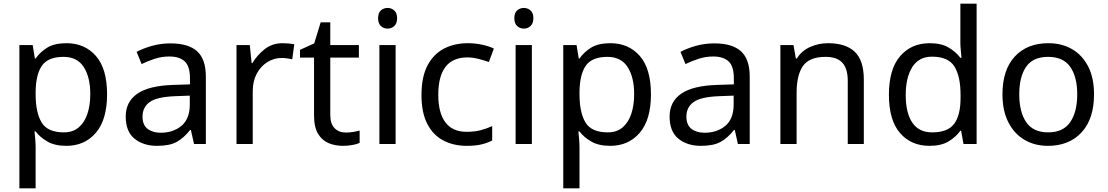

<svg xmlns="http://www.w3.org/2000/svg" viewBox="-20 -780 6000 1040"><path d="M340 -546Q439 -546 499.5 -477Q560 -408 560 -269Q560 -132 499.5 -61Q439 10 339 10Q277 10 236.5 -13.5Q196 -37 173 -68H167Q169 -51 171 -25Q173 1 173 20V240H85V-536H157L169 -463H173Q197 -498 236 -522Q275 -546 340 -546ZM324 -472Q242 -472 208.5 -426Q175 -380 173 -286V-269Q173 -170 205.5 -116.5Q238 -63 326 -63Q375 -63 406.5 -90Q438 -117 453.5 -163.5Q469 -210 469 -270Q469 -362 433.5 -417Q398 -472 324 -472Z M903 -545Q1001 -545 1048 -502Q1095 -459 1095 -365V0H1031L1014 -76H1010Q975 -32 936.5 -11Q898 10 830 10Q757 10 709 -28.5Q661 -67 661 -149Q661 -229 724 -272.5Q787 -316 918 -320L1009 -323V-355Q1009 -422 980 -448Q951 -474 898 -474Q856 -474 818 -461.5Q780 -449 747 -433L720 -499Q755 -518 803 -531.5Q851 -545 903 -545ZM929 -259Q829 -255 790.5 -227Q752 -199 752 -148Q752 -103 779.5 -82Q807 -61 850 -61Q918 -61 963 -98.5Q1008 -136 1008 -214V-262Z M1511 -546Q1526 -546 1543.5 -544.5Q1561 -543 1574 -540L1563 -459Q1550 -462 1534.5 -464Q1519 -466 1505 -466Q1464 -466 1428 -443.5Q1392 -421 1370.5 -380.5Q1349 -340 1349 -286V0H1261V-536H1333L1343 -438H1347Q1373 -482 1414 -514Q1455 -546 1511 -546Z M1853 -62Q1873 -62 1894 -65.5Q1915 -69 1928 -73V-6Q1914 1 1888 5.5Q1862 10 1838 10Q1796 10 1760.5 -4.5Q1725 -19 1703 -55Q1681 -91 1681 -156V-468H1605V-510L1682 -545L1717 -659H1769V-536H1924V-468H1769V-158Q1769 -109 1792.5 -85.5Q1816 -62 1853 -62Z M2123 -536V0H2035V-536ZM2080 -737Q2100 -737 2115.5 -723.5Q2131 -710 2131 -681Q2131 -653 2115.5 -639Q2100 -625 2080 -625Q2058 -625 2043 -639Q2028 -653 2028 -681Q2028 -710 2043 -723.5Q2058 -737 2080 -737Z M2508 10Q2437 10 2381.5 -19Q2326 -48 2294.5 -109Q2263 -170 2263 -265Q2263 -364 2296 -426Q2329 -488 2385.5 -517Q2442 -546 2514 -546Q2555 -546 2593 -537.5Q2631 -529 2655 -517L2628 -444Q2604 -453 2572 -461Q2540 -469 2512 -469Q2354 -469 2354 -266Q2354 -169 2392.5 -117.5Q2431 -66 2507 -66Q2551 -66 2584.5 -75Q2618 -84 2646 -97V-19Q2619 -5 2586.5 2.5Q2554 10 2508 10Z M2861 -536V0H2773V-536ZM2818 -737Q2838 -737 2853.5 -723.5Q2869 -710 2869 -681Q2869 -653 2853.5 -639Q2838 -625 2818 -625Q2796 -625 2781 -639Q2766 -653 2766 -681Q2766 -710 2781 -723.5Q2796 -737 2818 -737Z M3286 -546Q3385 -546 3445.5 -477Q3506 -408 3506 -269Q3506 -132 3445.5 -61Q3385 10 3285 10Q3223 10 3182.5 -13.5Q3142 -37 3119 -68H3113Q3115 -51 3117 -25Q3119 1 3119 20V240H3031V-536H3103L3115 -463H3119Q3143 -498 3182 -522Q3221 -546 3286 -546ZM3270 -472Q3188 -472 3154.5 -426Q3121 -380 3119 -286V-269Q3119 -170 3151.5 -116.5Q3184 -63 3272 -63Q3321 -63 3352.5 -90Q3384 -117 3399.5 -163.5Q3415 -210 3415 -270Q3415 -362 3379.5 -417Q3344 -472 3270 -472Z M3849 -545Q3947 -545 3994 -502Q4041 -459 4041 -365V0H3977L3960 -76H3956Q3921 -32 3882.5 -11Q3844 10 3776 10Q3703 10 3655 -28.5Q3607 -67 3607 -149Q3607 -229 3670 -272.5Q3733 -316 3864 -320L3955 -323V-355Q3955 -422 3926 -448Q3897 -474 3844 -474Q3802 -474 3764 -461.5Q3726 -449 3693 -433L3666 -499Q3701 -518 3749 -531.5Q3797 -545 3849 -545ZM3875 -259Q3775 -255 3736.5 -227Q3698 -199 3698 -148Q3698 -103 3725.5 -82Q3753 -61 3796 -61Q3864 -61 3909 -98.5Q3954 -136 3954 -214V-262Z M4465 -546Q4561 -546 4610 -499.5Q4659 -453 4659 -349V0H4572V-343Q4572 -408 4543 -440Q4514 -472 4452 -472Q4363 -472 4329 -422Q4295 -372 4295 -278V0H4207V-536H4278L4291 -463H4296Q4322 -505 4368 -525.5Q4414 -546 4465 -546Z M5015 10Q4915 10 4855 -59.5Q4795 -129 4795 -267Q4795 -405 4855.5 -475.5Q4916 -546 5016 -546Q5078 -546 5117.5 -523Q5157 -500 5182 -467H5188Q5187 -480 5184.5 -505.5Q5182 -531 5182 -546V-760H5270V0H5199L5186 -72H5182Q5158 -38 5118 -14Q5078 10 5015 10ZM5029 -63Q5114 -63 5148.5 -109.5Q5183 -156 5183 -250V-266Q5183 -366 5150 -419.5Q5117 -473 5028 -473Q4957 -473 4921.5 -416.5Q4886 -360 4886 -265Q4886 -169 4921.5 -116Q4957 -63 5029 -63Z M5906 -269Q5906 -136 5838.5 -63Q5771 10 5656 10Q5585 10 5529.5 -22.5Q5474 -55 5442 -117.5Q5410 -180 5410 -269Q5410 -402 5477 -474Q5544 -546 5659 -546Q5732 -546 5787.5 -513.5Q5843 -481 5874.5 -419.5Q5906 -358 5906 -269ZM5501 -269Q5501 -174 5538.5 -118.5Q5576 -63 5658 -63Q5739 -63 5777 -118.5Q5815 -174 5815 -269Q5815 -364 5777 -418Q5739 -472 5657 -472Q5575 -472 5538 -418Q5501 -364 5501 -269Z"/></svg>

Font: Noto Sans Adlam
Style: Regular
Weight: 400
Designer: Mark Jamra, Neil Patel
Foundry: JamraPatel LLC
Version: Version 3.001